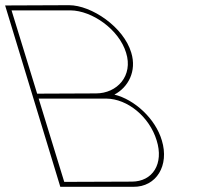

<svg xmlns="http://www.w3.org/2000/svg" viewBox="-142 -730 773 740"><path d="M298.9 -365.4C375.9 -346.6 456.8 -273.4 481.7 -189C511.4 -92 460.6 -9 371.9 -10H100.4H90.4L87.4 -20L-119.2 -699L-122.3 -709H-112.3L123.9 -710C210.6 -710 334.7 -626 363.9 -527C385.9 -455.2 351.7 -393.1 298.9 -365.4ZM1.2 -369 227.9 -370C309.5 -370 372.1 -438 343.9 -527C316.4 -617 212.8 -689 130 -690H-97.5ZM7 -350 105.6 -29 365.8 -30C446.6 -30 490.2 -99 461.7 -189C433.9 -280 349.9 -349 268 -350H237.2C236.2 -350 235.1 -350 234 -350Z"/></svg>

Font: Nordica Plus
Style: NordicaClassicUltLtCondOpObl
Weight: 300
Version: Version 1.01